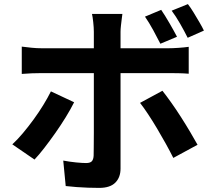

<svg xmlns="http://www.w3.org/2000/svg" viewBox="-20 -857 1040 935"><path d="M765 -809Q784 -781 806 -743Q828 -705 842 -678L761 -644Q746 -674 726 -710.5Q706 -747 686 -776ZM895 -837Q909 -819 923.5 -795Q938 -771 951.5 -748Q965 -725 973 -708L894 -673Q878 -705 857.5 -741Q837 -777 816 -805ZM576 -789Q575 -782 573 -766Q571 -750 569 -732.5Q567 -715 567 -702Q567 -672 567 -636Q567 -600 567 -564.5Q567 -529 567 -500Q567 -480 567 -444Q567 -408 567 -363Q567 -318 567 -269.5Q567 -221 567 -175.5Q567 -130 567 -93.5Q567 -57 567 -36Q567 7 541.5 32.5Q516 58 463 58Q436 58 408 57Q380 56 353 54Q326 52 300 49L288 -75Q320 -69 350.5 -66Q381 -63 399 -63Q419 -63 427 -71.5Q435 -80 436 -99Q436 -108 436.5 -138Q437 -168 437 -209Q437 -250 437 -296Q437 -342 437 -384Q437 -426 437 -457Q437 -488 437 -500Q437 -518 437 -554.5Q437 -591 437 -632Q437 -673 437 -702Q437 -722 434 -749.5Q431 -777 428 -789ZM86 -630Q109 -627 134 -624.5Q159 -622 183 -622Q195 -622 231.5 -622Q268 -622 319 -622Q370 -622 428.5 -622Q487 -622 546.5 -622Q606 -622 657.5 -622Q709 -622 747 -622Q785 -622 800 -622Q821 -622 849.5 -624Q878 -626 899 -629V-498Q876 -500 849 -500.5Q822 -501 801 -501Q786 -501 748.5 -501Q711 -501 659.5 -501Q608 -501 549 -501Q490 -501 431 -501Q372 -501 321 -501Q270 -501 233.5 -501Q197 -501 183 -501Q161 -501 134.5 -500Q108 -499 86 -497ZM341 -359Q324 -325 300 -286Q276 -247 248.5 -208Q221 -169 195 -135.5Q169 -102 148 -80L40 -154Q65 -177 91.5 -208.5Q118 -240 143.5 -275Q169 -310 190.5 -345Q212 -380 228 -412ZM771 -415Q790 -391 813.5 -358Q837 -325 861 -287.5Q885 -250 906 -214.5Q927 -179 942 -152L824 -88Q808 -120 787.5 -157Q767 -194 745 -231Q723 -268 701.5 -300.5Q680 -333 662 -356Z"/></svg>

Font: Noto Sans SC
Style: Bold
Weight: 700
Designer: Ryoko NISHIZUKA  (kana, bopomofo & ideographs); Paul D. Hunt (Latin, Greek & Cyrillic); Sandoll Communications , Soo-you
Foundry: Adobe
Version: Version 2.004-H2;hotconv 1.0.118;makeotfexe 2.5.65603